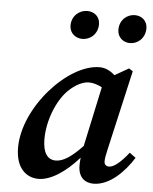

<svg xmlns="http://www.w3.org/2000/svg" viewBox="-53 -777 665 835"><g transform="rotate(5 279.5 -359.0)"><path d="M157 -161C157 -241 192 -330 239 -377C270 -407 302 -423 329 -423C349 -423 368 -416 386 -407L330 -146C281 -94 245 -72 214 -72C179 -72 157 -99 157 -161ZM386 14C457 14 521 -53 559 -114L532 -134C499 -92 469 -66 447 -66C435 -66 426 -73 426 -87C426 -98 429 -116 434 -137L514 -488L497 -499L436 -464C416 -482 395 -493 369 -493C231 -493 46 -290 46 -114C46 -22 95 14 146 14C200 14 265 -30 321 -94C320 -83 319 -72 319 -60C319 -10 347 14 386 14ZM283 -609C318 -609 350 -636 350 -679C350 -711 326 -732 294 -732C261 -732 227 -706 227 -663C227 -629 254 -609 283 -609ZM491 -609C525 -609 557 -636 557 -679C557 -711 533 -732 502 -732C469 -732 436 -706 436 -663C436 -629 462 -609 491 -609Z"/></g></svg>

Font: Source Serif Pro Semibold
Style: Italic
Weight: 600
Italic angle: -12°
Designer: Frank Grießhammer
Foundry: Adobe Systems Incorporated
Version: Version 3.001;hotconv 1.0.111;makeotfexe 2.5.65597